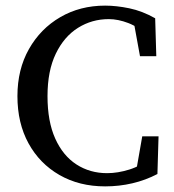

<svg xmlns="http://www.w3.org/2000/svg" viewBox="-20 -649 619 683"><path d="M354 14Q262 14 191.5 -26.5Q121 -67 81.5 -139Q42 -211 42 -307Q42 -402 83 -474.5Q124 -547 194.5 -588Q265 -629 354 -629Q394 -629 440 -619.5Q486 -610 532 -584L536 -449H478L453 -586L511 -574V-518Q473 -553 436.5 -567Q400 -581 367 -581Q307 -581 257.5 -550Q208 -519 178.5 -458Q149 -397 149 -307Q149 -217 176.5 -156Q204 -95 252 -64Q300 -33 361 -33Q399 -33 440.5 -46Q482 -59 519 -90V-40L462 -27L486 -164H544L540 -30Q498 -8 451 3Q404 14 354 14Z"/></svg>

Font: Lisu Bosa
Style: Regular
Weight: 400
Designer: David Morse, Annie Olsen, Victor Gaultney, Frank Grießhammer (Latin)
Foundry: SIL International
Version: Version 2.000